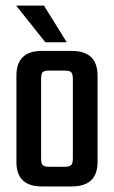

<svg xmlns="http://www.w3.org/2000/svg" viewBox="-20 -671 410 691"><path d="M220.2 -519H143.1L38.1 -650.9H138.2ZM242.2 -101.1V-387.2Q242.2 -405.3 236.1 -411.1Q230 -417 211.9 -417H157.2Q139.2 -417 133.5 -411.1Q127.9 -405.3 127.9 -387.2V-101.1Q127.9 -83 133.8 -76.9Q139.6 -70.8 157.2 -70.8H211.9Q230 -70.8 236.1 -76.9Q242.2 -83 242.2 -101.1ZM130.9 -487.8H237.8Q331.1 -487.8 331.1 -398.9V-87.9Q331.1 0 237.8 0H130.9Q39.1 0 39.1 -87.9V-398.9Q39.1 -487.8 130.9 -487.8Z"/></svg>

Font: Teko
Style: Regular
Weight: 400
Designer: Manushi Parikh, Jonny Pinhorn
Foundry: Indian Type Foundry
Version: Version 2.000;PS 1.0;hotconv 1.0.79;makeotf.lib2.5.61930